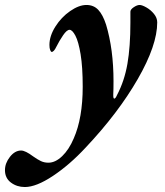

<svg xmlns="http://www.w3.org/2000/svg" viewBox="-146 -464 665 773"><path d="M-126 221Q-126 193 -106 167.5Q-86 142 -61 142Q-44 142 -12 166Q5 178 18.5 184.5Q32 191 49 191Q77 191 104.5 164.5Q132 138 151 93Q187 11 187 -115Q187 -194 178.5 -245.5Q170 -297 157.5 -320.5Q145 -344 134 -344Q123 -344 108 -322Q93 -300 81 -276Q71 -255 62 -255Q59 -255 56 -262.5Q53 -270 53 -283Q53 -319 77 -357Q101 -395 136.5 -419.5Q172 -444 202 -444Q231 -444 249.5 -424.5Q268 -405 281 -365Q311 -265 311 -137Q311 -103 310 -84V-80Q310 -67 314 -67Q319 -67 325 -81Q355 -138 367 -207Q379 -276 379 -373V-417Q379 -426 392.5 -435Q406 -444 416 -444Q426 -444 443.5 -434Q461 -424 474 -408Q487 -392 487 -374Q487 -282 408.5 -145.5Q330 -9 199 130Q135 199 67.5 244Q0 289 -46 289Q-78 289 -102 271Q-126 253 -126 221Z"/></svg>

Font: EB Garamond ExtraBold
Style: Italic
Weight: 800
Italic angle: -17.2°
Designer: Georg Duffner and Octavio Pardo
Foundry: Georg Duffner
Version: Version 1.000